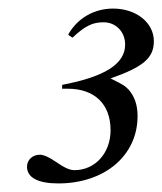

<svg xmlns="http://www.w3.org/2000/svg" viewBox="-20 -696 379 448"><path d="M149 -608C179 -636 196 -644 222 -644C250 -644 272 -622 272 -592C272 -547 225 -517 125 -498V-489H138C201 -489 238 -453 238 -392C238 -339 202 -299 154 -299C142 -299 130 -305 111 -318C94 -330 81 -335 73 -335C56 -335 43 -323 43 -307C43 -282 68 -268 116 -268C224 -268 301 -333 301 -425C301 -451 294 -471 280 -487C271 -496 270 -497 242 -511L238 -513C315 -540 339 -561 339 -600C339 -643 298 -676 244 -676C199 -676 160 -653 139 -615Z"/></svg>

Font: XITS
Style: Italic
Weight: 400
Italic angle: -16.33°
Designer: MicroPress Inc., with final additions and corrections provided by Coen Hoffman, Elsevier (retired)
Version: Version 1.302